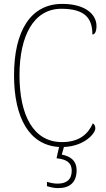

<svg xmlns="http://www.w3.org/2000/svg" viewBox="-20 -744 545 985"><path d="M279 221C335 221 373 194 373 130C373 75 335 57 297 49L308 10C414 6 469 -60 469 -85C469 -97 465 -106 456 -111C433 -58 388 -15 298 -15C151 -15 80 -153 80 -358C80 -561 153 -699 295 -699C416 -699 454 -650 454 -567C467 -567 475 -583 475 -611C475 -668 421 -724 299 -724C138 -724 52 -586 52 -358C52 -140 130 1 283 10L270 68C322 73 348 91 348 132C348 179 319 198 276 198C257 198 243 195 221 189V211C243 218 261 221 279 221Z"/></svg>

Font: Noto Serif Devanagari SemiCondensed Thin
Style: Regular
Weight: 100
Width: 4
Designer: Universal Thirst, Indian Type Foundry and the Monotype Design Team
Foundry: Monotype Imaging Inc.
Version: Version 2.004